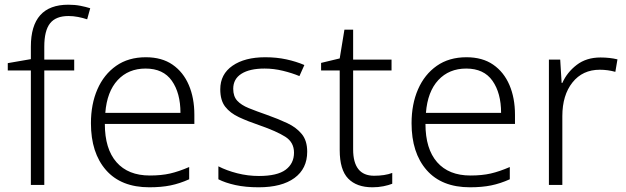

<svg xmlns="http://www.w3.org/2000/svg" viewBox="-20 -851 2656 815"><path d="M295 -552H168V-66H111V-552H13V-583L111 -600V-653Q111 -831 270 -831Q298 -831 321 -826.5Q344 -822 363 -816L350 -769Q332 -775 311.5 -779Q291 -783 271 -783Q217 -783 192.5 -752Q168 -721 168 -653V-598H295Z M599 -608Q667 -608 712.5 -576.5Q758 -545 781.5 -490Q805 -435 805 -364V-325H425Q425 -219 474.5 -162.5Q524 -106 616 -106Q665 -106 702 -114.5Q739 -123 783 -142V-90Q743 -72 704 -64Q665 -56 614 -56Q494 -56 430 -129Q366 -202 366 -328Q366 -409 393.5 -472Q421 -535 473 -571.5Q525 -608 599 -608ZM598 -560Q525 -560 479.5 -511Q434 -462 427 -372H746Q746 -456 709.5 -508Q673 -560 598 -560Z M1284 -207Q1284 -135 1230 -95.5Q1176 -56 1078 -56Q1022 -56 979 -65.5Q936 -75 907 -90V-145Q942 -127 987 -115.5Q1032 -104 1079 -104Q1157 -104 1192.5 -130.5Q1228 -157 1228 -203Q1228 -247 1191 -270.5Q1154 -294 1082 -319Q1032 -336 994.5 -353.5Q957 -371 936 -398Q915 -425 915 -472Q915 -536 967 -572Q1019 -608 1106 -608Q1154 -608 1195.5 -599Q1237 -590 1272 -575L1251 -528Q1220 -541 1181 -550.5Q1142 -560 1103 -560Q1040 -560 1005 -538Q970 -516 970 -474Q970 -442 987 -423.5Q1004 -405 1036 -392Q1068 -379 1114 -363Q1162 -346 1200 -328Q1238 -310 1261 -282Q1284 -254 1284 -207Z M1568 -105Q1590 -105 1610 -108Q1630 -111 1645 -117V-71Q1630 -65 1608 -60.5Q1586 -56 1561 -56Q1494 -56 1458 -93Q1422 -130 1422 -214V-552H1343V-584L1422 -603L1442 -725H1479V-598H1642V-552H1479V-217Q1479 -105 1568 -105Z M1960 -608Q2028 -608 2073.5 -576.5Q2119 -545 2142.5 -490Q2166 -435 2166 -364V-325H1786Q1786 -219 1835.5 -162.5Q1885 -106 1977 -106Q2026 -106 2063 -114.5Q2100 -123 2144 -142V-90Q2104 -72 2065 -64Q2026 -56 1975 -56Q1855 -56 1791 -129Q1727 -202 1727 -328Q1727 -409 1754.5 -472Q1782 -535 1834 -571.5Q1886 -608 1960 -608ZM1959 -560Q1886 -560 1840.5 -511Q1795 -462 1788 -372H2107Q2107 -456 2070.5 -508Q2034 -560 1959 -560Z M2529 -607Q2568 -607 2601 -599L2592 -546Q2560 -555 2526 -555Q2453 -555 2410 -501Q2367 -447 2367 -358V-66H2310V-598H2358L2364 -499H2367Q2387 -544 2428 -575.5Q2469 -607 2529 -607Z"/></svg>

Font: Noto Sans Malayalam UI Light
Style: Regular
Weight: 300
Designer: Jelle Bosma - Monotype Design Team
Foundry: Monotype Imaging Inc.
Version: Version 2.104; ttfautohint (v1.8.4.7-5d5b)